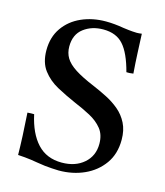

<svg xmlns="http://www.w3.org/2000/svg" viewBox="-109 -794 765 891"><g transform="rotate(15 273.5 -348.5)"><path d="M256 14Q255 14 223.5 12.5Q192 11 151 4Q117 -2 89.5 -4.5Q62 -7 56 -7Q55 -90 47 -208Q55 -209 63.5 -209Q72 -209 79 -209Q98 -121 142.5 -73Q187 -25 260 -25Q325 -25 366 -60.5Q407 -96 407 -154Q407 -198 384.5 -226Q362 -254 325.5 -273.5Q289 -293 248 -310Q200 -331 156.5 -354.5Q113 -378 85 -415Q57 -452 57 -511Q57 -574 88.5 -619Q120 -664 173 -687.5Q226 -711 290 -711Q310 -711 331.5 -709Q353 -707 376 -703Q405 -699 420.5 -698Q436 -697 441 -697Q444 -697 452 -697.5Q460 -698 465 -699Q467 -655 469 -608Q471 -561 475 -510Q455 -507 442 -508Q419 -595 385 -633Q351 -672 288 -672Q233 -672 194 -642.5Q155 -613 155 -555Q155 -524 169.5 -500Q184 -476 218 -454Q252 -432 312 -407Q345 -393 378.5 -376Q412 -359 440 -335.5Q468 -312 485 -278.5Q502 -245 502 -199Q502 -131 468 -83.5Q434 -36 378.5 -11Q323 14 256 14Z"/></g></svg>

Font: Tiro Devanagari Marathi
Style: Regular
Weight: 400
Designer: Devanagari: John Hudson & Fiona Ross. Latin: John Hudson.
Foundry: Tiro Typeworks Ltd.
Version: Version 1.52